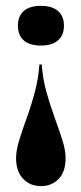

<svg xmlns="http://www.w3.org/2000/svg" viewBox="-20 -450 281 663"><path d="M121.8 192.7Q83.9 192.7 59.7 167.3Q35.5 141.9 35.5 96Q35.5 69.4 46.4 33.9Q57.3 -1.6 72.6 -43.5Q87.9 -85.5 100.4 -132.7Q112.9 -179.8 116.1 -227.4H124.2Q127.4 -179 140.3 -132.7Q153.2 -86.3 168.5 -44.4Q183.9 -2.4 195.2 33.1Q206.5 68.5 206.5 96Q206.5 143.5 182.3 168.1Q158.1 192.7 121.8 192.7ZM121.8 -292.7Q82.3 -292.7 62.1 -310.5Q41.9 -328.2 41.9 -361.3Q41.9 -394.4 62.1 -412.1Q82.3 -429.8 121 -429.8Q159.7 -429.8 180.2 -412.1Q200.8 -394.4 200.8 -361.3Q200.8 -328.2 180.2 -310.5Q159.7 -292.7 121.8 -292.7Z"/></svg>

Font: Playfair 144pt SemiCondensed Black
Style: Regular
Weight: 900
Width: 4
Designer: Claus Eggers Sørensen
Foundry: Claus Eggers Sørensen
Version: Version 2.203